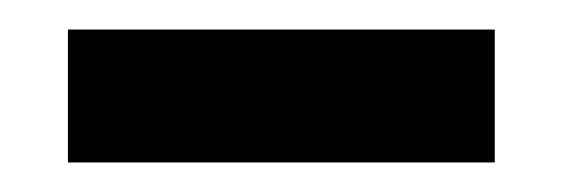

<svg xmlns="http://www.w3.org/2000/svg" viewBox="-20 -715 380 130"><path d="M26 -695H315V-605H26Z"/></svg>

Font: Golos UI Medium
Style: Regular
Weight: 500
Designer: A.Korolkova, Vitaly Kuzmin
Foundry: ParaType Ltd
Version: Version 2.000